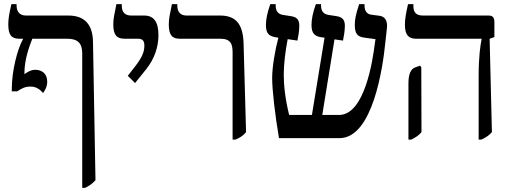

<svg xmlns="http://www.w3.org/2000/svg" viewBox="-20 -667 2471 927"><path d="M188 -218C195 -228 208 -246 208 -273C208 -313 180 -330 151 -330C128 -330 111 -318 98 -309V-315C98 -381 122 -444 136 -480H304C354 -480 377 -460 377 -409V240H391C411 230 426 220 441 203L429 -464C428 -549 388 -592 310 -592H105C76 -592 60 -610 60 -641V-647H35C24 -599 20 -576 20 -549C20 -499 35 -480 73 -480H91V-478C64 -430 37 -325 37 -239V-226H63C85 -240 100 -249 127 -249C155 -249 172 -236 188 -218Z M632 -266 686 -333C726 -383 745 -441 745 -497C745 -561 723 -592 676 -592H614C584 -592 568 -607 568 -640V-647H542C532 -597 527 -577 527 -549C527 -499 543 -480 581 -480H647C672 -480 677 -465 677 -447C677 -416 666 -389 629 -342L597 -301Z M1103 7H1117C1140 -3 1154 -12 1168 -29L1156 -458C1153 -557 1114 -592 1042 -592H880C851 -592 836 -610 836 -641V-647H810C800 -599 795 -576 795 -549C795 -499 810 -480 848 -480H1044C1095 -480 1103 -453 1103 -413Z M1327 0H1619C1781 0 1829 -348 1840 -458L1848 -530C1852 -565 1840 -588 1811 -591L1773 -596C1747 -599 1740 -620 1740 -641V-647H1714C1697 -595 1693 -572 1693 -547C1693 -505 1705 -489 1741 -485L1793 -478L1790 -459C1780 -377 1741 -112 1617 -112H1536L1595 -477L1636 -471C1640 -490 1645 -518 1645 -542C1645 -566 1638 -584 1605 -589L1566 -595C1542 -599 1530 -613 1530 -641V-647H1505C1491 -607 1484 -575 1484 -547C1484 -507 1498 -492 1532 -487L1547 -485L1486 -112H1376C1357 -189 1350 -256 1350 -306C1350 -359 1358 -421 1369 -478L1416 -471C1420 -490 1425 -518 1425 -542C1425 -564 1420 -584 1385 -589L1346 -595C1323 -599 1311 -613 1311 -641V-647H1285C1270 -605 1264 -573 1264 -547C1264 -505 1278 -493 1311 -487L1324 -485C1308 -425 1294 -343 1294 -290C1294 -233 1308 -111 1327 0Z M2291 7H2304C2326 -3 2341 -13 2355 -29L2344 -480L2367 -488V-560C2367 -584 2358 -592 2338 -592H2022C1992 -592 1976 -605 1976 -636V-647H1950C1940 -602 1935 -577 1935 -547C1935 -499 1952 -480 1989 -480H2305V-477C2299 -445 2291 -394 2291 -301ZM1952 7H1966C1987 -4 2002 -13 2015 -29L2014 -342L2008 -350L1983 -341C1964 -333 1952 -311 1952 -264Z"/></svg>

Font: Noto Serif Hebrew SemiCondensed Medium
Style: Regular
Weight: 500
Width: 4
Designer: Monotype Design Team
Foundry: Monotype Imaging Inc.
Version: Version 2.004